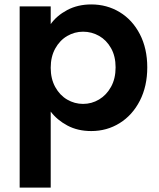

<svg xmlns="http://www.w3.org/2000/svg" viewBox="-20 -583 718 867"><path d="M68.8 264.2V-554.2H209V-474.1Q235.8 -512.2 283.4 -537.6Q331.1 -563 392.1 -563Q462.9 -563 520.5 -528.1Q578.1 -493.2 611.6 -428.5Q645 -363.8 645 -278.8Q645 -193.8 611.6 -128.4Q578.1 -63 520.5 -27.1Q462.9 8.8 392.1 8.8Q331.1 8.8 284.4 -16.1Q237.8 -41 209 -79.1V264.2ZM209 -276.9Q209 -227.1 229.5 -189.9Q250 -152.8 283.4 -133.3Q316.9 -113.8 355 -113.8Q394 -113.8 427.5 -133.8Q460.9 -153.8 481.4 -190.9Q502 -228 502 -278.8Q502 -329.1 481.4 -365.5Q460.9 -401.9 427.5 -420.9Q394 -439.9 355 -439.9Q316.9 -439.9 283.4 -420.4Q250 -400.9 229.5 -364Q209 -327.1 209 -276.9Z"/></svg>

Font: Poppins SemiBold
Style: Regular
Weight: 600
Designer: Ninad Kale (Devanagari), Jonny Pinhorn (Latin)
Foundry: Indian Type Foundry
Version: 4.004